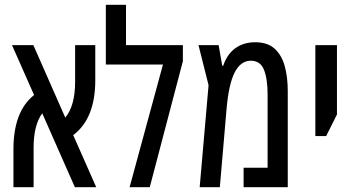

<svg xmlns="http://www.w3.org/2000/svg" viewBox="-20 -780 1474 800"><path d="M36 0V-158Q36 -316 122 -384L30 -592H119L252 -290Q293 -339 293 -440V-592H377V-446Q377 -286 285 -217L381 0H292L156 -308Q120 -259 120 -164V0Z M505 -592H742V-525L604 0H520L659 -511H421V-760H505Z M1043 -604Q1095 -604 1124.5 -577Q1154 -550 1166.5 -504Q1179 -458 1179 -400V0H995V-81H1095V-386Q1095 -451 1080 -489Q1065 -527 1025 -527Q983 -527 958 -478.5Q933 -430 924 -326L896 0H812L849 -425L807 -592H891L906 -506H910Q926 -554 960.5 -579Q995 -604 1043 -604Z M1294 -213V-592H1384V-303L1339 -213Z"/></svg>

Font: Noto Sans Hebrew ExtraCondensed
Style: Regular
Weight: 400
Width: 2
Designer: Monotype Design Team
Foundry: Monotype Imaging Inc.
Version: Version 2.004; ttfautohint (v1.8.4.7-5d5b)